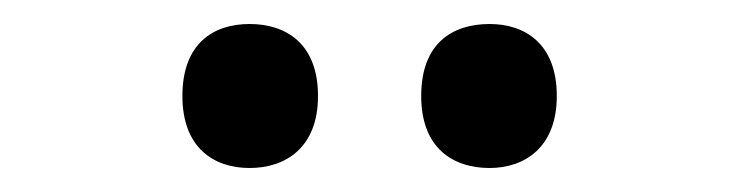

<svg xmlns="http://www.w3.org/2000/svg" viewBox="-20 -768 617 160"><path d="M388 -628C417 -628 444 -645 444 -688C444 -732 417 -748 388 -748C357 -748 331 -732 331 -688C331 -645 357 -628 388 -628ZM188 -628C218 -628 245 -645 245 -688C245 -732 218 -748 188 -748C158 -748 132 -732 132 -688C132 -645 158 -628 188 -628Z"/></svg>

Font: Noto Serif Yezidi SemiBold
Style: Regular
Weight: 600
Designer: Dalton Maag Ltd
Foundry: Dalton Maag Ltd
Version: Version 1.001